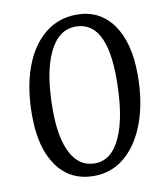

<svg xmlns="http://www.w3.org/2000/svg" viewBox="-82 -781 736 862"><g transform="rotate(-10 286.0 -350.5)"><path d="M50 -303Q50 -428 84 -520.5Q118 -613 180 -663.5Q242 -714 326 -714Q430 -714 489.5 -631Q549 -548 549 -401Q549 -278 515 -184.5Q481 -91 420 -39Q359 13 278 13Q170 13 110 -70.5Q50 -154 50 -303ZM312 -662Q233 -662 189.5 -570Q146 -478 146 -311Q146 -181 183.5 -111.5Q221 -42 291 -42Q368 -42 410 -136Q452 -230 452 -402Q452 -662 312 -662Z"/></g></svg>

Font: Literata 12pt
Style: Italic
Weight: 400
Italic angle: -2°
Designer: Latin by Veronika Burian and Jose Scaglione. Greek by Irene Vlachou. Cyrillic by Vera Evstafieva
Foundry: TypeTogether
Version: Version 3.002